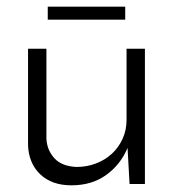

<svg xmlns="http://www.w3.org/2000/svg" viewBox="-20 -546 522 575"><path d="M414 5H368L362 -103Q341 -53 298 -22Q255 9 194 9Q135 9 100.5 -24Q66 -57 64 -111V-400H119V-130Q121 -96 143 -72Q165 -48 209 -46Q240 -46 267.5 -56.5Q295 -67 315 -85.5Q335 -104 347 -130Q359 -156 359 -187V-400H414ZM123 -487V-526H355V-487Z"/></svg>

Font: Josefin Sans
Style: Regular
Weight: 400
Designer: Santiago Orozco
Foundry: Typemade
Version: Version 1.0